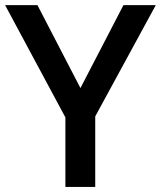

<svg xmlns="http://www.w3.org/2000/svg" viewBox="-20 -734 632 754"><path d="M295.9 -388.2 464.8 -713.9H591.8L354 -276.9V0H236.8V-272.9L0 -713.9H127Z"/></svg>

Font: Open Sans Semibold
Style: Regular
Weight: 600
Foundry: Ascender Corporation
Version: Version 1.10